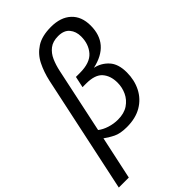

<svg xmlns="http://www.w3.org/2000/svg" viewBox="-318 -860 1194 1194"><g transform="rotate(-45 279.0 -262.5)"><path d="M-23 240 142 -535Q156 -598 182 -650Q208 -702 256.5 -733.5Q305 -765 385 -765Q470 -765 518 -720.5Q566 -676 566 -596Q566 -434 394 -396Q446 -385 482.5 -345.5Q519 -306 519 -231Q519 -163 491 -108Q463 -53 409.5 -21.5Q356 10 279 10Q221 10 186 -7.5Q151 -25 126 -44L65 240ZM272 -62Q327 -62 362.5 -86Q398 -110 415.5 -147.5Q433 -185 433 -227Q433 -287 401 -324Q369 -361 291 -361H259L275 -435H310Q399 -435 437.5 -479Q476 -523 476 -590Q476 -634 451.5 -663.5Q427 -693 376 -693Q329 -693 300 -670.5Q271 -648 255 -611.5Q239 -575 230 -532L139 -104Q163 -85 199 -73.5Q235 -62 272 -62Z"/></g></svg>

Font: Manna Sans
Style: Italic
Weight: 400
Italic angle: -12°
Designer: Monotype Design Team
Foundry: Monotype Imaging Inc.
Version: Version 2.001.1; ttfautohint (v1.8.2)